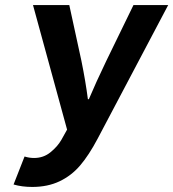

<svg xmlns="http://www.w3.org/2000/svg" viewBox="-20 -530 692 767"><path d="M108.9 216.8Q67.4 216.8 34.2 207L78.1 95.2Q96.7 101.1 116.2 101.1Q153.8 101.1 181.9 78.1Q210 55.2 225.1 28.8L248 -12.2L111.8 -509.8H256.8L305.2 -287.1Q321.8 -205.6 331.1 -133.8H335Q362.3 -198.7 404.8 -287.1L513.2 -509.8H651.9L370.1 23.9Q335 90.3 300 131.1Q265.1 171.9 217.8 194.3Q170.4 216.8 108.9 216.8Z"/></svg>

Font: Office Code Pro Bold Italic
Style: Regular
Weight: 700
Italic angle: -9°
Designer: Nathan Rutzky & Paul D. Hunt
Foundry: Adobe Systems Incorporated
Version: Version 1.004;PS 001.004;hotconv 1.0.70;makeotf.lib2.5.58329